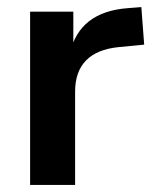

<svg xmlns="http://www.w3.org/2000/svg" viewBox="-20 -522 432 542"><path d="M65 0V-489H187V-371H177Q191 -431 232 -462.5Q273 -494 341 -499L379 -502L387 -396L315 -389Q254 -383 223 -351.5Q192 -320 192 -263V0Z"/></svg>

Font: NunitoSans3
Style: Bold
Weight: 700
Designer: Vernon Adams
Foundry: Vernon Adams
Version: Version 3.101;gftools[0.9.27]